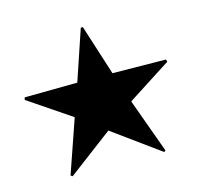

<svg xmlns="http://www.w3.org/2000/svg" viewBox="-75 -539 650 622"><g transform="rotate(-15 249.5 -228.5)"><path d="M403 1 408 -3 342 -185 488 -279 486 -287 307 -289 253 -458H246L189 -289L12 -287L10 -279L152 -183L90 -4L96 0L246 -113Z"/></g></svg>

Font: Noto Sans Arabic Cond SemBd
Style: Regular
Weight: 600
Width: 3
Designer: Monotype Design Team, Nadine Chahine, Nizar Qandah and Khaled Hosny
Foundry: Monotype Imaging Inc.
Version: Version 2.012